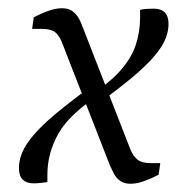

<svg xmlns="http://www.w3.org/2000/svg" viewBox="-20 -440 454 466"><path d="M297 6Q281 6 271 -1.5Q261 -9 256 -19.5Q251 -30 247 -38L130 -338Q123 -355 113 -362.5Q103 -370 80 -370H58L62 -398Q79 -407 97 -413.5Q115 -420 130 -420Q147 -420 156.5 -412.5Q166 -405 171.5 -395Q177 -385 180 -376L297 -76Q304 -60 314.5 -52Q325 -44 347 -44H369L365 -16Q348 -7 330 -0.5Q312 6 297 6ZM62 5Q26 5 26 -32Q26 -64 48.5 -95.5Q71 -127 113.5 -162.5Q156 -198 216 -241L227 -214Q150 -165 122.5 -117Q95 -69 95 -16V2Q87 3 78.5 4Q70 5 62 5ZM204 -178 193 -205Q244 -237 271.5 -268Q299 -299 309.5 -331Q320 -363 320 -397V-416Q328 -418 337 -418.5Q346 -419 353 -419Q389 -419 389 -382Q389 -351 367.5 -320.5Q346 -290 305 -255.5Q264 -221 204 -178Z"/></svg>

Font: Rasa Light
Style: Italic
Weight: 300
Italic angle: -7.10001°
Designer: Anna Giedrys (Yrsa+Rasa design), David Brezina (Yrsa art-direction, Rasa art-direction, design)
Foundry: Rosetta Type Foundry
Version: Version 2.004